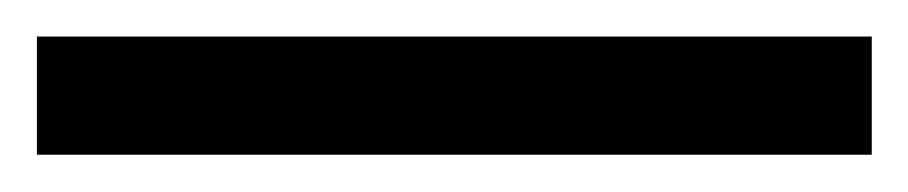

<svg xmlns="http://www.w3.org/2000/svg" viewBox="-22 70 492 104"><path d="M450.2 153.8H-2V89.8H450.2Z"/></svg>

Font: f02293617
Style: Regular
Weight: 400
Foundry: Ascender Corporation
Version: Version 1.10